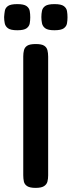

<svg xmlns="http://www.w3.org/2000/svg" viewBox="-61 -903 348 933"><path d="M112 10Q84 10 71 1.5Q58 -7 55 -21Q52 -35 52 -52V-629Q52 -645 55.5 -659Q59 -673 71.5 -681Q84 -689 113 -689Q141 -689 153.5 -681Q166 -673 169.5 -659Q173 -645 173 -628V-51Q173 -34 169.5 -20.5Q166 -7 153 1.5Q140 10 112 10ZM203 -756Q172 -756 159 -765.5Q146 -775 143 -790Q140 -805 140 -820Q140 -836 143 -850.5Q146 -865 159 -874Q172 -883 204 -883Q236 -883 249 -873.5Q262 -864 264.5 -849.5Q267 -835 267 -819Q267 -804 264.5 -789.5Q262 -775 249 -765.5Q236 -756 203 -756ZM23 -756Q-9 -756 -22 -765.5Q-35 -775 -38 -790Q-41 -805 -41 -820Q-40 -836 -37.5 -850.5Q-35 -865 -22 -874Q-9 -883 23 -883Q55 -883 68 -873.5Q81 -864 83.5 -849.5Q86 -835 86 -819Q86 -804 83.5 -789.5Q81 -775 68 -765.5Q55 -756 23 -756Z"/></svg>

Font: Fredoka Light Medium
Style: Regular
Weight: 500
Version: Version 2.001